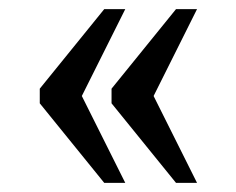

<svg xmlns="http://www.w3.org/2000/svg" viewBox="-20 -480 517 420"><path d="M365 -80H411L316 -270L411 -460H365L224 -286V-254ZM208 -80H254L159 -270L254 -460H208L67 -286V-254Z"/></svg>

Font: Noto Serif Armenian SemiCondensed
Style: Regular
Weight: 400
Width: 4
Designer: Monotype Design Team
Foundry: Monotype Imaging Inc.
Version: Version 2.008